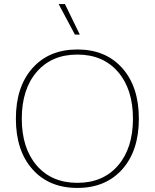

<svg xmlns="http://www.w3.org/2000/svg" viewBox="-20 -913 760 943"><path d="M299 -893 372 -743H348L268 -893ZM139.5 -578.5Q221 -670 360 -670Q499 -670 580.5 -578.5Q662 -487 662 -330Q662 -173 580.5 -81.5Q499 10 360 10Q221 10 139.5 -81.5Q58 -173 58 -330Q58 -487 139.5 -578.5ZM559.5 -560Q486 -645 360 -645Q234 -645 160.5 -560Q87 -475 87 -330Q87 -185 160.5 -100Q234 -15 360 -15Q486 -15 559.5 -100Q633 -185 633 -330Q633 -475 559.5 -560Z"/></svg>

Font: Elaine Sans ExtraLight
Style: Regular
Weight: 275
Designer: Wei Huang
Foundry: Wei Huang
Version: Version 2.001;December 24, 2019;FontCreator 12.0.0.2547 64-b